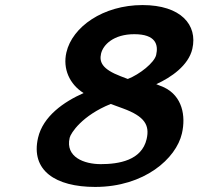

<svg xmlns="http://www.w3.org/2000/svg" viewBox="-20 -727 783 758"><path d="M596.5 -510C589.5 -479.6 531.4 -433.4 484.5 -415.2L456.1 -426.1C383.8 -453.8 371.3 -481.9 378.9 -515C387.2 -550.7 428.8 -592 510.2 -592C595 -592 605.9 -550.5 596.5 -510ZM542.7 -707C386.9 -707 265.3 -620.8 242.1 -520C227.2 -455.5 254.5 -394.4 310 -359.6C232 -325.2 149.9 -268.1 130.2 -183C100.4 -53.7 199.4 11 355.6 11C550.4 11 675.4 -101.3 698.2 -200C714.4 -270.1 699.5 -347.5 628 -382L596.9 -394.7C655.6 -421.3 724.2 -468.5 739.3 -534C761.2 -629 693.7 -707 542.7 -707ZM255 -183C259.3 -201.6 304.2 -271.2 417.2 -316.6L465.8 -298.8C550.6 -267.7 571.7 -233.4 558.9 -178C539.3 -93.2 448.3 -79 377.6 -79C312.9 -79 237.3 -106.5 255 -183Z"/></svg>

Font: Linux Libertine Mono O 
Style: Mono Bold Oblique
Weight: 400
Italic angle: -13°
Designer: Philipp H. Poll
Foundry: Philipp H. Poll
Version: Version 5.1.7